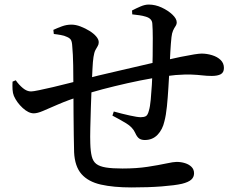

<svg xmlns="http://www.w3.org/2000/svg" viewBox="-20 -801 1040 842"><path d="M557 21Q478 21 422.5 8.5Q367 -4 337.5 -37.5Q308 -71 305 -133Q304 -165 303.5 -209Q303 -253 302.5 -303Q302 -353 302 -405Q302 -462 301 -514Q300 -566 297 -596Q296 -618 291 -626Q286 -634 274 -639Q262 -645 246.5 -647.5Q231 -650 216 -652L214 -670Q231 -678 251.5 -685.5Q272 -693 293 -693Q312 -693 333 -685Q354 -677 372.5 -665.5Q391 -654 402 -641Q413 -628 413 -616Q413 -606 408.5 -599Q404 -592 398.5 -581.5Q393 -571 390 -551Q387 -532 385.5 -498.5Q384 -465 382 -425Q380 -379 378.5 -330Q377 -281 376 -239Q375 -197 376 -172Q377 -137 382.5 -115Q388 -93 402.5 -82Q417 -71 444.5 -66.5Q472 -62 517 -62Q579 -62 627.5 -69.5Q676 -77 708.5 -84Q741 -91 754 -91Q774 -91 791.5 -85.5Q809 -80 820 -69Q831 -58 831 -41Q831 -24 818.5 -13Q806 -2 778 5Q747 12 689 16.5Q631 21 557 21ZM128 -304Q105 -304 79.5 -327.5Q54 -351 41 -380Q36 -392 35 -408.5Q34 -425 35 -443L49 -449Q63 -429 80.5 -414.5Q98 -400 116 -400Q125 -400 151.5 -405.5Q178 -411 212.5 -419Q247 -427 281.5 -436Q316 -445 341 -451Q368 -459 410.5 -469.5Q453 -480 502.5 -491Q552 -502 599.5 -513.5Q647 -525 683 -532Q735 -544 772 -551.5Q809 -559 831.5 -562.5Q854 -566 864 -566Q887 -566 910 -559Q933 -552 947.5 -538Q962 -524 962 -503Q962 -483 948 -475.5Q934 -468 909 -468Q887 -468 866.5 -470.5Q846 -473 819 -474Q792 -475 751 -472Q707 -468 651.5 -458.5Q596 -449 538.5 -436Q481 -423 429.5 -409.5Q378 -396 342 -383Q276 -361 234.5 -343Q193 -325 168.5 -314.5Q144 -304 128 -304ZM615 -187Q600 -187 590.5 -193.5Q581 -200 573 -218Q562 -243 533 -260.5Q504 -278 473 -294L479 -312Q515 -302 549 -294.5Q583 -287 597 -287Q611 -287 619.5 -291.5Q628 -296 633 -316Q638 -332 641 -363.5Q644 -395 646 -429.5Q648 -464 648 -489Q649 -517 649.5 -556Q650 -595 650 -633.5Q650 -672 648 -697Q647 -720 619 -728Q606 -732 592 -734Q578 -736 560 -738L559 -755Q578 -765 597 -773Q616 -781 632 -781Q661 -781 689 -768Q717 -755 736 -737Q755 -719 755 -703Q755 -694 749.5 -686Q744 -678 739 -667Q734 -656 732 -638Q729 -610 727 -573.5Q725 -537 723 -494Q721 -460 718.5 -417Q716 -374 712 -334.5Q708 -295 701 -269Q693 -233 671 -210Q649 -187 615 -187Z"/></svg>

Font: Noto Serif JP ExtraLight SemiBold
Style: Regular
Weight: 600
Version: Version 2.003-H1;hotconv 1.1.1;makeotfexe 2.6.0